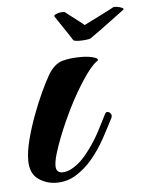

<svg xmlns="http://www.w3.org/2000/svg" viewBox="-47 -636 513 683"><g transform="rotate(-5 209.5 -294.5)"><path d="M382 -596Q385 -598 395.5 -596.5Q406 -595 414 -591.5Q422 -588 417 -584Q399 -571 375.5 -553Q352 -535 329.5 -519Q307 -503 293 -493Q290 -491 278 -489.5Q266 -488 254 -488Q246 -488 239.5 -489Q233 -490 231 -492Q228 -497 219.5 -510Q211 -523 200.5 -538.5Q190 -554 182 -566Q174 -578 172 -581Q168 -586 179.5 -590.5Q191 -595 203 -595Q209 -595 211 -593Q216 -589 229.5 -578.5Q243 -568 257 -557.5Q271 -547 276 -542Q282 -545 297 -552.5Q312 -560 330 -569Q348 -578 362.5 -585.5Q377 -593 382 -596ZM128 8Q92 8 63 -12.5Q34 -33 34 -80Q34 -111 44.5 -152Q55 -193 71 -236.5Q87 -280 104.5 -317.5Q122 -355 136 -379Q158 -414 185.5 -422Q213 -430 253 -430Q282 -430 301 -423.5Q320 -417 307 -409Q288 -396 258 -351Q228 -306 200 -250Q192 -234 180 -207.5Q168 -181 156.5 -151.5Q145 -122 137 -95.5Q129 -69 129 -52Q129 -27 152 -27Q176 -27 206 -50Q220 -61 232 -75Q244 -89 254 -103Q274 -130 290.5 -161.5Q307 -193 321 -221Q324 -227 329 -227Q336 -227 341 -220Q346 -213 342 -205Q327 -175 305 -134.5Q283 -94 254 -60Q229 -31 197.5 -11.5Q166 8 128 8Z"/></g></svg>

Font: Praise
Style: Regular
Weight: 400
Designer: Robert E. Leuschke
Foundry: Robert E. Leuschke
Version: Version 1.100; ttfautohint (v1.8.3)